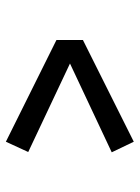

<svg xmlns="http://www.w3.org/2000/svg" viewBox="69 -617 475 653"><g transform="rotate(90 306.5 -290.5)"><path d="M462 -73 116 -245V-335L462 -508L498 -433L196 -291L497 -149Z"/></g></svg>

Font: Lil Grotesk Medium
Style: Regular
Weight: 500
Designer: Bastien Sozeau
Foundry: NBR — Bastien Sozeau
Version: Version 3.003; ttfautohint (v1.8.4.7-5d5b);gftools[0.9.33]